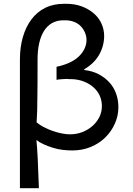

<svg xmlns="http://www.w3.org/2000/svg" viewBox="-20 -785 703 1012"><path d="M209 -25Q189 -34 172 -47Q176 -5 179 54Q182 121 185 207H85V-472Q85 -536 100.5 -589.5Q116 -643 145.5 -682.5Q175 -722 218 -743.5Q261 -765 318 -765Q320 -765 323 -765Q326 -765 329 -765Q373 -765 409 -752Q445 -739 472.5 -716Q500 -693 514.5 -661.5Q529 -630 529 -595Q529 -569 522 -543.5Q515 -518 502 -495.5Q489 -473 469.5 -454Q450 -435 424 -420V-416Q468 -411 501.5 -393Q535 -375 558 -349Q581 -323 592.5 -290Q604 -257 604 -220Q604 -175 585.5 -133.5Q567 -92 535 -60.5Q503 -29 458.5 -10.5Q414 8 361 8Q337 8 311 5Q285 2 259 -6Q233 -14 209 -25ZM176 -203Q175 -173 173 -140Q190 -126 209 -116Q234 -103 258.5 -94.5Q283 -86 306.5 -81.5Q330 -77 349 -77Q384 -77 414.5 -89Q445 -101 468 -121.5Q491 -142 504 -168.5Q517 -195 517 -226Q517 -257 504.5 -283Q492 -309 469 -328Q446 -347 416 -357.5Q386 -368 351 -368Q348 -368 345 -368Q339 -369 332 -369Q329 -369 321.5 -368.5Q314 -368 304.5 -367.5Q295 -367 287.5 -366Q280 -365 278 -364V-433Q316 -441 345.5 -454.5Q375 -468 395 -487Q415 -506 425.5 -528.5Q436 -551 436 -574Q436 -594 428 -613Q420 -632 405.5 -647Q391 -662 370 -670Q349 -678 325 -678Q322 -678 319 -678Q317 -678 314 -678Q280 -678 254.5 -663.5Q229 -649 212 -622Q195 -595 186.5 -557Q178 -519 178 -473Q178 -316 177 -277Q176 -238 176 -203Z"/></svg>

Font: Rising Sun Medium
Style: Regular
Weight: 500
Designer: Matt McInerney, Pablo Impallari, Rodrigo Fuenzalida (Raleway font), Stephen Hutchings (Greek), Cristiano Sobral (main ch
Foundry: The Rising Sun Project Authors
Version: Version 4.327; ttfautohint (v1.8.4.7-5d5b-dirty)